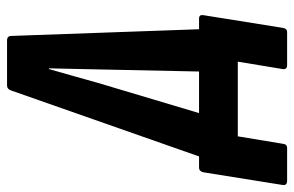

<svg xmlns="http://www.w3.org/2000/svg" viewBox="-205 -530 835 545"><g transform="rotate(-90 212.5 -257.5)"><path d="M432 -110Q444 -110 442 -98L406 127Q404 140 394 140H300Q287 140 289 127L310 0H98L77 127Q76 140 65 140H-28Q-42 140 -40 127L-4 -98Q-1 -110 9 -110H41L228 -643Q232 -655 242 -655H370Q383 -655 383 -643L402 -110ZM250 -398 164 -110H282L288 -398Q289 -432 289.5 -467Q290 -502 291 -536H289Q279 -501 269 -466Q259 -431 250 -398Z"/></g></svg>

Font: Sofia Sans Extra Condensed ExtraBold
Style: Italic
Weight: 800
Italic angle: -9°
Designer: Botio Nikoltchev, Ani Petrova
Foundry: lettersoup
Version: Version 4.101; ttfautohint (v1.8.4.7-5d5b)